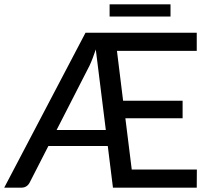

<svg xmlns="http://www.w3.org/2000/svg" viewBox="-24 -869 976 889"><path d="M0 0ZM887 -633.5H517.5L546 -402.5H821.5V-321.5H556.5L586 -84H887.5L887 0H499L475 -193H200L113.5 -24Q108 -13 98.2 -6.5Q88.5 0 74 0H-4.5L372 -717.5H887ZM238 -267H466L419.5 -640Q412.5 -618.5 405.2 -599.8Q398 -581 390.5 -565ZM483.5 -849H765.5V-792.5H483.5Z"/></svg>

Font: Lato Medium
Style: Regular
Weight: 500
Designer: Lukasz Dziedzic
Foundry: tyPoland Lukasz Dziedzic
Version: Version 2.006; 2014-01-15